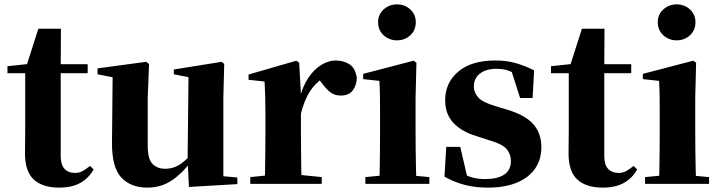

<svg xmlns="http://www.w3.org/2000/svg" viewBox="-20 -839 3284 876"><path d="M177 -505V-546H380V-505ZM250 17Q174 17 134 -20Q94 -57 94 -139Q94 -169 94.5 -193.5Q95 -218 95 -249V-505H14V-537L118 -548L100 -536L155 -708H258L257 -529V-519V-127Q257 -87 274.5 -68.5Q292 -50 322 -50Q341 -50 356 -58Q371 -66 391 -82L407 -66Q385 -26 346.5 -4.5Q308 17 250 17Z M652 17Q577 17 533.5 -29Q490 -75 491 -189L494 -505L528 -480L425 -500V-527L647 -557L660 -547L654 -393V-174Q654 -114 675.5 -91.5Q697 -69 734 -69Q775 -69 810 -95Q845 -121 871 -160L910 -103H852Q815 -51 765.5 -17Q716 17 652 17ZM842 14 836 -107V-110L840 -487L773 -500V-522L992 -557L1003 -547L999 -393V-35L1063 -29V1Z M1122 0V-31L1229 -42H1339L1448 -31V0ZM1187 0Q1189 -26 1189.5 -68.5Q1190 -111 1190.5 -157Q1191 -203 1191 -238V-321Q1191 -371 1190 -401Q1189 -431 1187 -467L1114 -475V-499L1332 -562L1345 -553L1353 -409V-408V-238Q1353 -203 1353.5 -157Q1354 -111 1354.5 -68.5Q1355 -26 1356 0ZM1353 -321 1314 -386H1346Q1360 -444 1386.5 -483.5Q1413 -523 1446 -543Q1479 -563 1511 -563Q1547 -563 1574 -546Q1601 -529 1608 -484Q1607 -450 1589.5 -426.5Q1572 -403 1534 -403Q1506 -403 1486 -419Q1466 -435 1446 -463L1423 -492L1455 -484Q1417 -458 1393 -420.5Q1369 -383 1353 -321Z M1647 0V-31L1752 -41H1830L1939 -31V0ZM1711 0Q1712 -26 1712.5 -68.5Q1713 -111 1713.5 -157Q1714 -203 1714 -238V-318Q1714 -368 1713.5 -401.5Q1713 -435 1711 -470L1637 -478V-502L1867 -562L1880 -553L1876 -392V-238Q1876 -203 1876.5 -157Q1877 -111 1878 -68.5Q1879 -26 1880 0ZM1791 -655Q1756 -655 1730.5 -678Q1705 -701 1705 -738Q1705 -773 1730.5 -796Q1756 -819 1791 -819Q1827 -819 1852 -796Q1877 -773 1877 -738Q1877 -701 1852 -678Q1827 -655 1791 -655Z M2206 17Q2148 17 2100 4.5Q2052 -8 2008 -33L2016 -169H2080L2114 -22L2060 -29V-65Q2094 -43 2124 -32.5Q2154 -22 2193 -22Q2250 -22 2280.5 -42.5Q2311 -63 2311 -104Q2311 -136 2291.5 -159Q2272 -182 2212 -199L2154 -218Q2087 -238 2049 -278Q2011 -318 2011 -382Q2011 -461 2070.5 -512Q2130 -563 2240 -563Q2290 -563 2331.5 -551.5Q2373 -540 2417 -518L2410 -392H2353L2307 -535L2355 -517V-487Q2325 -507 2302 -516Q2279 -525 2244 -525Q2198 -525 2170 -503.5Q2142 -482 2142 -444Q2142 -417 2162 -394.5Q2182 -372 2240 -355L2299 -337Q2378 -313 2414 -271.5Q2450 -230 2450 -168Q2450 -110 2420.5 -68.5Q2391 -27 2336.5 -5Q2282 17 2206 17Z M2657 -505V-546H2860V-505ZM2730 17Q2654 17 2614 -20Q2574 -57 2574 -139Q2574 -169 2574.5 -193.5Q2575 -218 2575 -249V-505H2494V-537L2598 -548L2580 -536L2635 -708H2738L2737 -529V-519V-127Q2737 -87 2754.5 -68.5Q2772 -50 2802 -50Q2821 -50 2836 -58Q2851 -66 2871 -82L2887 -66Q2865 -26 2826.5 -4.5Q2788 17 2730 17Z M2923 0V-31L3028 -41H3106L3215 -31V0ZM2987 0Q2988 -26 2988.5 -68.5Q2989 -111 2989.5 -157Q2990 -203 2990 -238V-318Q2990 -368 2989.5 -401.5Q2989 -435 2987 -470L2913 -478V-502L3143 -562L3156 -553L3152 -392V-238Q3152 -203 3152.5 -157Q3153 -111 3154 -68.5Q3155 -26 3156 0ZM3067 -655Q3032 -655 3006.5 -678Q2981 -701 2981 -738Q2981 -773 3006.5 -796Q3032 -819 3067 -819Q3103 -819 3128 -796Q3153 -773 3153 -738Q3153 -701 3128 -678Q3103 -655 3067 -655Z"/></svg>

Font: Noto Serif SC ExtraLight Black
Style: Regular
Weight: 900
Version: Version 2.002-H1;hotconv 1.1.0;makeotfexe 2.6.0